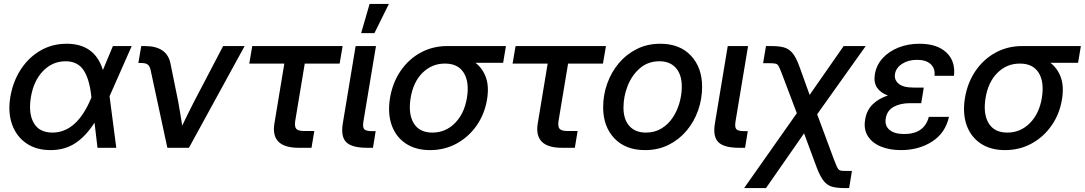

<svg xmlns="http://www.w3.org/2000/svg" viewBox="-20 -749 5498 973"><path d="M236.3 11.7Q163.6 11.7 113.3 -22.9Q63 -57.6 41.3 -118.2Q19.5 -178.7 32.2 -256.8Q45.4 -335.4 85 -396.5Q124.5 -457.5 184.3 -492.4Q244.1 -527.3 317.9 -527.3Q460.4 -527.3 501.5 -394L552.2 -515.6H647.5L535.2 -261.2L569.3 0H474.1L459 -127.4Q416 -59.6 362.3 -23.9Q308.6 11.7 236.3 11.7ZM443.4 -255.4 442.9 -259.3Q433.1 -350.6 402.8 -394.5Q372.6 -438.5 312.5 -438.5Q245.6 -438.5 198 -388.9Q150.4 -339.4 136.7 -257.3Q123 -175.3 150.9 -126.2Q178.7 -77.1 245.6 -77.1Q370.6 -77.1 443.4 -255.4Z M828.1 0 743.2 -394.5Q738.8 -414.1 728.5 -421.9Q718.3 -429.7 697.3 -429.7H681.2L695.8 -515.6H713.9Q827.1 -515.6 844.2 -425.8L883.3 -232.9Q888.7 -202.1 893.8 -172.1Q898.9 -142.1 903.3 -112.3Q918 -142.6 932.6 -172.6Q947.3 -202.6 962.9 -232.9L1110.8 -515.6H1219.7L937.5 0Z M1493.7 0Q1350.6 0 1370.6 -123L1420.9 -426.8H1243.2L1258.3 -515.6H1716.3L1701.2 -426.8H1524.4L1476.1 -136.2Q1471.7 -107.4 1481.4 -96.2Q1491.2 -85 1522.5 -85H1572.8L1558.6 0Z M1840.3 0Q1763.2 0 1734.6 -28.6Q1706.1 -57.1 1717.3 -124L1782.2 -515.6H1885.3L1821.8 -134.3Q1816.9 -104.5 1825.7 -94.5Q1834.5 -84.5 1863.8 -84.5H1883.8L1870.1 0ZM1810.1 -581.1 1853 -729H1950.7L1877.4 -581.1Z M2159.7 11.7Q2085.9 11.7 2035.9 -22Q1985.8 -55.7 1964.8 -115.2Q1943.8 -174.8 1956.5 -252.9Q1969.7 -330.6 2010.3 -389.9Q2050.8 -449.2 2111.8 -482.4Q2172.9 -515.6 2246.6 -515.6H2543.9L2529.8 -430.7H2389.6Q2425.8 -402.8 2442.4 -356.9Q2459 -311 2448.2 -245.1Q2436 -171.4 2395.8 -113.3Q2355.5 -55.2 2294.4 -21.7Q2233.4 11.7 2159.7 11.7ZM2235.4 -426.8H2234.4Q2168.5 -426.8 2121.3 -380.1Q2074.2 -333.5 2061 -252.9Q2047.9 -172.4 2076.4 -124.8Q2105 -77.1 2171.4 -77.1Q2237.8 -77.1 2285.4 -125Q2333 -172.9 2346.2 -252.9Q2359.4 -333 2330.3 -379.9Q2301.3 -426.8 2235.4 -426.8Z M2828.1 0Q2685.1 0 2705.1 -123L2755.4 -426.8H2577.6L2592.8 -515.6H3050.8L3035.6 -426.8H2858.9L2810.5 -136.2Q2806.2 -107.4 2815.9 -96.2Q2825.7 -85 2856.9 -85H2907.2L2893.1 0Z M3249 11.7Q3149.9 11.7 3093.3 -48.1Q3036.6 -107.9 3036.6 -205.1Q3036.6 -268.1 3057.4 -325.9Q3078.1 -383.8 3116.5 -429.2Q3154.8 -474.6 3208 -501Q3261.2 -527.3 3326.2 -527.3Q3424.8 -527.3 3481.4 -467Q3538.1 -406.7 3538.1 -308.6Q3538.1 -246.6 3517.6 -189Q3497.1 -131.3 3459 -86.2Q3420.9 -41 3367.7 -14.6Q3314.5 11.7 3249 11.7ZM3253.4 -77.1Q3297.9 -77.1 3331.8 -97.7Q3365.7 -118.2 3388.7 -152.3Q3411.6 -186.5 3423.3 -227.8Q3435.1 -269 3435.1 -310.5Q3435.1 -370.6 3405.3 -404.5Q3375.5 -438.5 3321.8 -438.5Q3264.2 -438.5 3223.4 -403.6Q3182.6 -368.7 3161.1 -314.7Q3139.6 -260.7 3139.6 -203.6Q3139.6 -144 3169.4 -110.6Q3199.2 -77.1 3253.4 -77.1Z M3726.1 0Q3648.9 0 3620.4 -28.6Q3591.8 -57.1 3603 -124L3668 -515.6H3771L3707.5 -134.3Q3702.6 -104.5 3711.4 -94.5Q3720.2 -84.5 3749.5 -84.5H3769.5L3755.9 0Z M3751 204.1 4018.1 -175.3 3943.8 -371.6Q3933.1 -399.9 3927 -411.9Q3920.9 -423.8 3910.9 -426.3Q3900.9 -428.7 3878.9 -428.7H3847.2L3861.8 -515.6H3889.6Q3926.8 -515.6 3951.9 -509Q3977.1 -502.4 3995.6 -480.7Q4014.2 -459 4030.8 -413.1L4083 -268.1L4255.4 -515.6H4367.2L4121.1 -169.9L4206.5 60.1Q4215.8 84.5 4221.2 96.2Q4226.6 107.9 4233.9 112.8Q4239.7 116.2 4248.5 116.7Q4257.3 117.2 4271.5 117.2H4297.4L4283.2 204.1H4260.7Q4223.6 204.1 4198.7 197.8Q4173.8 191.4 4155.5 169.4Q4137.2 147.5 4119.6 101.6L4054.7 -73.2L3861.8 204.1Z M4545.9 11.7Q4487.3 11.7 4443.4 -6.6Q4399.4 -24.9 4377.7 -59.6Q4356 -94.2 4364.3 -143.1Q4371.6 -189.9 4402.3 -220Q4433.1 -250 4479.5 -265.1Q4441.9 -278.8 4424.3 -305.4Q4406.7 -332 4413.6 -373Q4421.4 -418.9 4452.6 -453.6Q4483.9 -488.3 4532.5 -507.8Q4581.1 -527.3 4640.1 -527.3Q4728.5 -527.3 4775.6 -483.4Q4822.8 -439.5 4814.5 -364.7H4715.8Q4720.2 -401.4 4696.8 -423.6Q4673.3 -445.8 4627.4 -445.8Q4582.5 -445.8 4551.5 -425.5Q4520.5 -405.3 4515.6 -374Q4510.7 -345.2 4533.4 -325.2Q4556.2 -305.2 4610.4 -305.2H4661.1L4657.7 -281.7L4648.4 -226.1H4591.3Q4542 -226.1 4508.5 -207.3Q4475.1 -188.5 4468.8 -149.4Q4462.4 -112.3 4487.5 -91.1Q4512.7 -69.8 4562 -69.8Q4664.1 -69.8 4687 -156.7H4789.1Q4770.5 -74.2 4703.1 -31.2Q4635.7 11.7 4545.9 11.7Z M5073.2 11.7Q4999.5 11.7 4949.5 -22Q4899.4 -55.7 4878.4 -115.2Q4857.4 -174.8 4870.1 -252.9Q4883.3 -330.6 4923.8 -389.9Q4964.4 -449.2 5025.4 -482.4Q5086.4 -515.6 5160.2 -515.6H5457.5L5443.4 -430.7H5303.2Q5339.4 -402.8 5356 -356.9Q5372.6 -311 5361.8 -245.1Q5349.6 -171.4 5309.3 -113.3Q5269 -55.2 5208 -21.7Q5147 11.7 5073.2 11.7ZM5148.9 -426.8H5147.9Q5082 -426.8 5034.9 -380.1Q4987.8 -333.5 4974.6 -252.9Q4961.4 -172.4 4990 -124.8Q5018.6 -77.1 5085 -77.1Q5151.4 -77.1 5199 -125Q5246.6 -172.9 5259.8 -252.9Q5272.9 -333 5243.9 -379.9Q5214.8 -426.8 5148.9 -426.8Z"/></svg>

Font: Inter Display Medium
Style: Italic
Weight: 500
Italic angle: -9.39999°
Designer: Rasmus Andersson
Foundry: rsms
Version: Version 4.000;git-a52131595